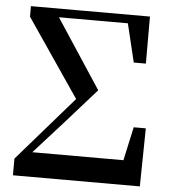

<svg xmlns="http://www.w3.org/2000/svg" viewBox="-53 -789 734 836"><g transform="rotate(5 314.0 -370.5)"><path d="M34.6 0V-72.8L293.9 -371.1L290 -339.6L48.4 -694.5V-740.5H568.7L568.8 -534.9H515.9L470.1 -725.1L495.7 -702.9H336.9H166V-684.8L156.5 -729.8L372.2 -401L231.2 -242.2L63.7 -56.1L100.5 -127.3V-107.4H557.5L496.5 -54.3L540.2 -254.1H593.1L589.2 0Z"/></g></svg>

Font: Noto Serif HK ExtraLight
Style: Regular
Weight: 200
Designer: Ryoko NISHIZUKA 西塚涼子 (kana & ideographs); Frank Grießhammer (Latin, Greek & Cyrillic); Wenlong ZHANG 张文龙 (bopomofo); San
Foundry: Adobe
Version: Version 2.002-H1;hotconv 1.1.0;makeotfexe 2.6.0